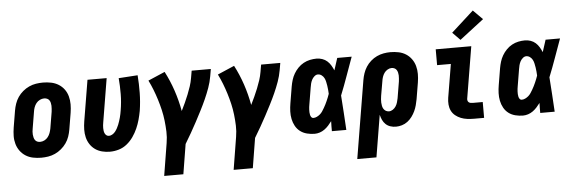

<svg xmlns="http://www.w3.org/2000/svg" viewBox="-57 -968 4114 1377"><g transform="rotate(-5 2000.0 -279.5)"><path d="M207 8Q207 8 207 8Q207 8 207 8Q177 8 148 2Q119 -4 95.5 -19Q72 -34 55.5 -56.5Q39 -79 31 -107Q23 -135 23.5 -164.5Q24 -194 29 -225L49 -345Q53 -369 61.5 -394Q70 -419 85 -441Q100 -463 121 -480.5Q142 -498 166 -509Q190 -520 215.5 -524Q241 -528 266 -528Q266 -528 266 -528Q266 -528 266 -528Q296 -528 325 -522Q354 -516 378 -501Q402 -486 418.5 -463.5Q435 -441 442.5 -413Q450 -385 450 -355.5Q450 -326 445 -295L425 -175Q421 -151 412.5 -126Q404 -101 388.5 -79Q373 -57 352 -39.5Q331 -22 307 -11Q283 0 257.5 4Q232 8 207 8ZM209 -106Q225 -106 240 -113.5Q255 -121 265.5 -134.5Q276 -148 281.5 -163.5Q287 -179 290 -194L310 -314Q311 -325 312 -336Q313 -347 312.5 -357.5Q312 -368 309.5 -378.5Q307 -389 301 -397.5Q295 -406 285 -410Q275 -414 264 -414Q249 -414 233.5 -406.5Q218 -399 207.5 -385.5Q197 -372 191.5 -356.5Q186 -341 184 -326L164 -206Q162 -195 161 -184Q160 -173 161 -162.5Q162 -152 164.5 -141.5Q167 -131 173 -122.5Q179 -114 188.5 -110Q198 -106 209 -106Z M702 8Q673 8 645.5 1Q618 -6 596 -21.5Q574 -37 559 -60Q544 -83 537.5 -110Q531 -137 531.5 -166Q532 -195 537 -225L586 -520H724L672 -206Q670 -196 669 -185.5Q668 -175 668 -165Q668 -155 669.5 -145Q671 -135 675 -126.5Q679 -118 686.5 -112Q694 -106 705 -106Q717 -106 729.5 -113.5Q742 -121 750.5 -132Q759 -143 765.5 -155Q772 -167 777 -179.5Q782 -192 786 -204.5Q790 -217 793.5 -229.5Q797 -242 799.5 -255Q802 -268 804 -280Q814 -339 814.5 -397Q815 -455 810 -512L947 -521Q952 -458 951 -393.5Q950 -329 940 -265Q934 -233 925.5 -202Q917 -171 903.5 -140.5Q890 -110 870.5 -82Q851 -54 824.5 -32.5Q798 -11 766 -1.5Q734 8 702 8Z M1074 215 1112 -19Q1119 -60 1117.5 -100Q1116 -140 1111.5 -179.5Q1107 -219 1098 -257.5Q1089 -296 1077.5 -333Q1066 -370 1052 -406Q1038 -442 1021 -476L1142 -528Q1177 -461 1201.5 -388Q1226 -315 1240 -238Q1254 -266 1267 -294.5Q1280 -323 1291.5 -351.5Q1303 -380 1312.5 -409Q1322 -438 1327 -468L1336 -520H1474L1465 -468Q1458 -427 1443.5 -386.5Q1429 -346 1411.5 -307Q1394 -268 1374 -229Q1354 -190 1333.5 -151.5Q1313 -113 1291.5 -75.5Q1270 -38 1247 0L1212 215Z M1574 215 1612 -19Q1619 -60 1617.5 -100Q1616 -140 1611.5 -179.5Q1607 -219 1598 -257.5Q1589 -296 1577.5 -333Q1566 -370 1552 -406Q1538 -442 1521 -476L1642 -528Q1677 -461 1701.5 -388Q1726 -315 1740 -238Q1754 -266 1767 -294.5Q1780 -323 1791.5 -351.5Q1803 -380 1812.5 -409Q1822 -438 1827 -468L1836 -520H1974L1965 -468Q1958 -427 1943.5 -386.5Q1929 -346 1911.5 -307Q1894 -268 1874 -229Q1854 -190 1833.5 -151.5Q1813 -113 1791.5 -75.5Q1770 -38 1747 0L1712 215Z M2176 8Q2148 8 2120.5 1Q2093 -6 2072 -22Q2051 -38 2038 -61.5Q2025 -85 2019.5 -112Q2014 -139 2015 -167.5Q2016 -196 2021 -225L2041 -345Q2045 -368 2052 -391Q2059 -414 2071.5 -435.5Q2084 -457 2102 -475.5Q2120 -494 2142 -506Q2164 -518 2188 -523Q2212 -528 2235 -528Q2257 -528 2277 -521Q2297 -514 2312 -500.5Q2327 -487 2337.5 -469.5Q2348 -452 2356 -433Q2363 -455 2370 -476.5Q2377 -498 2384 -520H2488Q2463 -452 2439 -384Q2415 -316 2388 -249Q2393 -187 2396.5 -124.5Q2400 -62 2404 0H2300Q2300 -18 2300 -36Q2300 -54 2301 -72Q2289 -56 2276 -41.5Q2263 -27 2247 -15.5Q2231 -4 2212.5 2Q2194 8 2176 8ZM2176 -106Q2189 -106 2201.5 -112Q2214 -118 2224.5 -127Q2235 -136 2242.5 -147.5Q2250 -159 2257 -171Q2264 -183 2270 -195Q2276 -207 2281.5 -219.5Q2287 -232 2292 -244.5Q2297 -257 2301 -269Q2300 -284 2299 -298.5Q2298 -313 2295.5 -327.5Q2293 -342 2290 -356.5Q2287 -371 2280.5 -383.5Q2274 -396 2262 -405Q2250 -414 2235 -414Q2222 -414 2210 -403.5Q2198 -393 2191.5 -380Q2185 -367 2181.5 -353.5Q2178 -340 2176 -326L2156 -206Q2154 -196 2153 -186.5Q2152 -177 2151.5 -167.5Q2151 -158 2151.5 -148.5Q2152 -139 2154 -130Q2156 -121 2161.5 -113.5Q2167 -106 2176 -106Z M2464 215 2557 -345Q2561 -369 2569 -393Q2577 -417 2591 -439Q2605 -461 2625.5 -479Q2646 -497 2669.5 -508Q2693 -519 2718 -523.5Q2743 -528 2767 -528Q2797 -528 2826 -522Q2855 -516 2878.5 -501Q2902 -486 2918.5 -463Q2935 -440 2942.5 -412.5Q2950 -385 2950 -355.5Q2950 -326 2945 -295L2925 -175Q2921 -154 2915.5 -133Q2910 -112 2900.5 -91.5Q2891 -71 2877 -52Q2863 -33 2844.5 -19Q2826 -5 2804 1.5Q2782 8 2761 8Q2740 8 2720.5 1.5Q2701 -5 2687 -18.5Q2673 -32 2665 -49.5Q2657 -67 2652 -87L2602 215ZM2721 -106Q2735 -106 2748.5 -115Q2762 -124 2770.5 -137.5Q2779 -151 2783 -165.5Q2787 -180 2790 -194L2810 -314Q2811 -325 2812 -336Q2813 -347 2812.5 -357.5Q2812 -368 2809.5 -378Q2807 -388 2801.5 -396.5Q2796 -405 2786.5 -409.5Q2777 -414 2766 -414Q2751 -414 2736.5 -405.5Q2722 -397 2713 -384Q2704 -371 2699 -356Q2694 -341 2692 -326L2674 -222Q2672 -209 2671 -197Q2670 -185 2670.5 -173Q2671 -161 2673.5 -149Q2676 -137 2682 -127.5Q2688 -118 2698 -112Q2708 -106 2721 -106Z M3324 0Q3299 0 3275 -3Q3251 -6 3229.5 -14.5Q3208 -23 3190 -37.5Q3172 -52 3162 -72.5Q3152 -93 3150 -117Q3148 -141 3152 -166L3192 -406H3093V-520H3349L3287 -147Q3286 -140 3288 -133Q3290 -126 3295.5 -121.5Q3301 -117 3308.5 -115.5Q3316 -114 3324 -114H3396V0ZM3276 -572 3221 -628 3382 -774 3450 -706Z M3676 8Q3648 8 3620.5 1Q3593 -6 3572 -22Q3551 -38 3538 -61.5Q3525 -85 3519.5 -112Q3514 -139 3515 -167.5Q3516 -196 3521 -225L3541 -345Q3545 -368 3552 -391Q3559 -414 3571.5 -435.5Q3584 -457 3602 -475.5Q3620 -494 3642 -506Q3664 -518 3688 -523Q3712 -528 3735 -528Q3757 -528 3777 -521Q3797 -514 3812 -500.5Q3827 -487 3837.5 -469.5Q3848 -452 3856 -433Q3863 -455 3870 -476.5Q3877 -498 3884 -520H3988Q3963 -452 3939 -384Q3915 -316 3888 -249Q3893 -187 3896.5 -124.5Q3900 -62 3904 0H3800Q3800 -18 3800 -36Q3800 -54 3801 -72Q3789 -56 3776 -41.5Q3763 -27 3747 -15.5Q3731 -4 3712.5 2Q3694 8 3676 8ZM3676 -106Q3689 -106 3701.5 -112Q3714 -118 3724.5 -127Q3735 -136 3742.5 -147.5Q3750 -159 3757 -171Q3764 -183 3770 -195Q3776 -207 3781.5 -219.5Q3787 -232 3792 -244.5Q3797 -257 3801 -269Q3800 -284 3799 -298.5Q3798 -313 3795.5 -327.5Q3793 -342 3790 -356.5Q3787 -371 3780.5 -383.5Q3774 -396 3762 -405Q3750 -414 3735 -414Q3722 -414 3710 -403.5Q3698 -393 3691.5 -380Q3685 -367 3681.5 -353.5Q3678 -340 3676 -326L3656 -206Q3654 -196 3653 -186.5Q3652 -177 3651.5 -167.5Q3651 -158 3651.5 -148.5Q3652 -139 3654 -130Q3656 -121 3661.5 -113.5Q3667 -106 3676 -106Z"/></g></svg>

Font: Iosevka SS04 Heavy Oblique
Style: Regular
Weight: 900
Italic angle: -9°
Monospace: yes
Designer: Belleve Invis
Foundry: Belleve Invis
Version: Version 19.0.0; ttfautohint (v1.8.4)